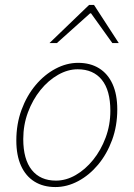

<svg xmlns="http://www.w3.org/2000/svg" viewBox="-20 -744 540 776"><path d="M204 12Q155 12 119.5 -10Q84 -32 65 -74Q46 -116 46 -176Q46 -243 67 -300Q88 -357 123.5 -399.5Q159 -442 204 -466Q249 -490 296 -490Q345 -490 380.5 -468Q416 -446 435 -404Q454 -362 454 -302Q454 -235 433 -178Q412 -121 376.5 -78.5Q341 -36 296 -12Q251 12 204 12ZM206 -14Q247 -14 286 -36.5Q325 -59 356.5 -98Q388 -137 407 -188Q426 -239 426 -296Q426 -379 391.5 -421.5Q357 -464 294 -464Q254 -464 214.5 -441.5Q175 -419 143.5 -380Q112 -341 93 -290Q74 -239 74 -182Q74 -100 108.5 -57Q143 -14 206 -14ZM180 -570 340 -724H360L460 -570H434L348 -690H344L210 -570Z"/></svg>

Font: Source Sans 3 ExtraLight
Style: Italic
Weight: 250
Italic angle: -11°
Designer: Paul D. Hunt
Foundry: Adobe
Version: Version 3.046;hotconv 1.0.118;makeotfexe 2.5.65603